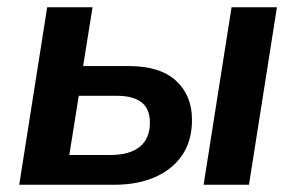

<svg xmlns="http://www.w3.org/2000/svg" viewBox="-20 -509 816 529"><path d="M33 0 110 -489H235L209 -327H335Q421 -327 465 -286.5Q509 -246 509 -179Q509 -121 482 -81.5Q455 -42 407 -21Q359 0 296 0ZM171 -82H284Q337 -82 365 -104.5Q393 -127 393 -171Q393 -209 370 -227Q347 -245 303 -245H197ZM541 0 618 -489H743L666 0Z"/></svg>

Font: Nunito Sans 12pt
Style: Bold Italic
Weight: 700
Italic angle: -9°
Designer: Vernon Adams
Foundry: Vernon Adams
Version: Version 3.101;gftools[0.9.27]